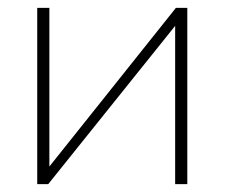

<svg xmlns="http://www.w3.org/2000/svg" viewBox="-20 -470 573 490"><path d="M75 -450H106V-45L429 -450H458V0H427V-404L103 0H75Z"/></svg>

Font: Poiret One
Style: Regular
Weight: 400
Designer: Denis Masharov (denis.masharov@gmail.com), Cyreal (Charset Expansion)
Foundry: Denis Masharov
Version: Version 1.101